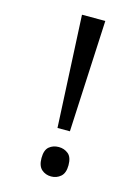

<svg xmlns="http://www.w3.org/2000/svg" viewBox="-112 -776 607 851"><g transform="rotate(15 191.5 -350.0)"><path d="M181 -201 156 -714H263L238 -201ZM147 -54Q147 -91 165 -106Q183 -121 209 -121Q234 -121 252.5 -106Q271 -91 271 -54Q271 -18 252.5 -2Q234 14 209 14Q183 14 165 -2Q147 -18 147 -54Z"/></g></svg>

Font: hexutelugu05
Style: Book
Weight: 400
Designer: Jelle Bosma - Monotype Design Team
Foundry: Monotype Imaging Inc.
Version: Version 2.003